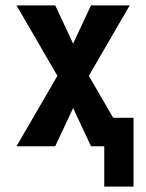

<svg xmlns="http://www.w3.org/2000/svg" viewBox="-20 -540 540 709"><path d="M365 149V0H316L250 -141L184 0H41L192 -260L41 -520H184L250 -379L316 -520H459L308 -260L398 -105H473V149Z"/></svg>

Font: Iosevka Extrabold
Style: Regular
Weight: 800
Monospace: yes
Designer: Belleve Invis
Foundry: Belleve Invis
Version: Version 32.5.0; ttfautohint (v1.8.4)